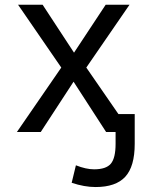

<svg xmlns="http://www.w3.org/2000/svg" viewBox="-20 -544 605 794"><path d="M284.2 -206.1 148.4 2H49.8L233.4 -264.6L54.7 -524.4H156.2L286.1 -326.2L417 -524.4H515.6L336.9 -264.6L469.7 -72.3H537.1V50.8Q537.1 144.5 498 187Q459 229.5 375 229.5Q329.1 229.5 276.4 211.9L293.9 139.6Q335.9 156.2 369.1 156.2Q418.9 156.2 438.5 132.8Q458 109.4 458 50.8V2H425.8H418.9Z"/></svg>

Font: Nasu
Style: Regular
Weight: 400
Designer: Ryoko NISHIZUKA (kana &amp; ideographs); Paul D. Hunt (Latin, Greek &amp; Cyrillic); Wenlong ZHANG (bopomofo); Sandoll C
Version: Version 2014.1215